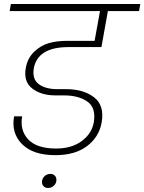

<svg xmlns="http://www.w3.org/2000/svg" viewBox="-20 -760 717 954"><path d="M28 -705 34 -740H677L671 -705H516L484 -526H320Q168 -526 148 -421Q139 -367 172.5 -342Q206 -317 265 -317H309Q395 -317 447.5 -276.5Q500 -236 485 -151Q472 -79 412.5 -34Q353 11 255 11Q144 11 89.5 -44Q35 -99 50 -182H90Q78 -112 120.5 -67Q163 -22 259 -22Q336 -22 386 -59Q436 -96 446 -152Q458 -224 414.5 -255Q371 -286 298 -286H255Q185 -286 140.5 -320Q96 -354 108 -422Q117 -472 150.5 -503.5Q184 -535 223.5 -546Q263 -557 311 -557H450L477 -705ZM231 104Q245 104 253.5 114Q262 124 260 139Q258 154 246 164Q234 174 219 174Q204 174 195.5 164Q187 154 189 139Q191 124 203 114Q215 104 231 104Z"/></svg>

Font: Poppins ExtraLight
Style: Italic
Weight: 275
Italic angle: -10°
Designer: Ninad Kale (Devanagari), Jonny Pinhorn (Latin)
Foundry: Indian Type Foundry
Version: Version 3.200;PS 1.000;hotconv 16.6.54;makeotf.lib2.5.65590